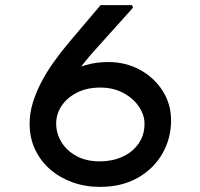

<svg xmlns="http://www.w3.org/2000/svg" viewBox="-20 -732 785 752"><path d="M371 0Q314 0 264 -18Q214 -36 176.5 -68.5Q139 -101 117.5 -146.5Q96 -192 96 -247Q96 -288 108 -328Q120 -368 141 -408.5Q162 -449 190.5 -489Q219 -529 252 -568L374 -712H497L501 -702L335 -517Q300 -476 269 -431Q238 -386 216.5 -341.5Q195 -297 188 -260L132 -339Q153 -369 180 -396Q207 -423 241 -444Q275 -465 315.5 -477Q356 -489 404 -489Q472 -489 527.5 -459Q583 -429 616.5 -377Q650 -325 650 -260Q650 -189 615.5 -129.5Q581 -70 518.5 -35Q456 0 371 0ZM371 -100Q419 -100 458.5 -117.5Q498 -135 522 -168.5Q546 -202 546 -247Q546 -282 524 -314.5Q502 -347 463 -368Q424 -389 373 -389Q320 -389 281 -369Q242 -349 221 -317Q200 -285 200 -248Q200 -209 221 -175Q242 -141 280 -120.5Q318 -100 371 -100Z"/></svg>

Font: Lexend Tera
Style: Regular
Weight: 400
Designer: Bonnie Shaver-Troup, Thomas Jockin
Foundry: Lexend
Version: Version 1.007